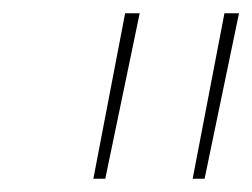

<svg xmlns="http://www.w3.org/2000/svg" viewBox="-20 -720 381 290"><path d="M121 -450 169 -700H191L139 -450ZM271 -450 319 -700H341L289 -450Z"/></svg>

Font: Montserrat Thin
Style: Italic
Weight: 100
Italic angle: -11.3°
Designer: Julieta Ulanovsky
Foundry: Julieta Ulanovsky
Version: Version 9.000; ttfautohint (v1.8.4.7-5d5b)